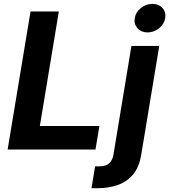

<svg xmlns="http://www.w3.org/2000/svg" viewBox="-20 -788 892 1012"><path d="M20.3 0 140.9 -727.5H290.1L190.1 -123.7H503.8L483.2 0ZM672.7 -545.9H819.4L724.3 28Q714.2 90.6 683.3 129.3Q652.4 168 603.8 186Q555.2 204.1 492 204.1H462.3L481.2 88.8H500.8Q537.3 88.8 555.2 73.1Q573.1 57.4 578.2 25.9ZM757.9 -617.1Q724.8 -617.1 705 -639.2Q685.1 -661.3 690.2 -692.3Q695.2 -723.9 722.6 -745.7Q749.9 -767.5 783 -767.5Q816.3 -767.5 836.2 -745.7Q856.1 -723.8 850.8 -692.3Q845.8 -661.3 818.5 -639.2Q791.2 -617.1 757.9 -617.1Z"/></svg>

Font: Adwaita Sans
Style: Italic
Weight: 400
Italic angle: -9.39999°
Designer: Rasmus Andersson
Foundry: rsms
Version: Version 4.001;git-9221beed3